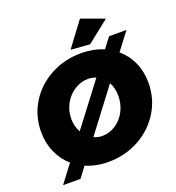

<svg xmlns="http://www.w3.org/2000/svg" viewBox="-169 -1062 1148 1252"><g transform="rotate(-20 404.5 -436.5)"><path d="M805 -384Q805 -273 749 -182Q693 -91 596.5 -38.5Q500 14 384 14Q299 14 228 -17L174 55H53L146 -68Q94 -113 65.5 -178Q37 -243 37 -319Q37 -430 93 -520.5Q149 -611 245.5 -662.5Q342 -714 458 -714Q540 -714 613 -684L667 -755H788L695 -633Q748 -588 776.5 -524Q805 -460 805 -384ZM275 -238 497 -530Q470 -541 443 -541Q394 -541 349.5 -513.5Q305 -486 278 -438Q251 -390 251 -333Q251 -281 275 -238ZM591 -370Q591 -424 568 -465L346 -172Q372 -159 404 -159Q454 -159 497 -187Q540 -215 565.5 -263.5Q591 -312 591 -370ZM528 -928 687 -870 533 -748 401 -758Z"/></g></svg>

Font: Gontserrat ExtraBold
Style: Italic
Weight: 800
Italic angle: -11.3°
Designer: Julieta Ulanovsky
Foundry: Julieta Ulanovsky
Version: Version 6.001